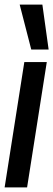

<svg xmlns="http://www.w3.org/2000/svg" viewBox="-31 -809 230 829"><path d="M86 0H-11L74 -541H171ZM104 -595 54 -789H152L179 -595Z"/></svg>

Font: Georama ExtraCondensed SemiBold
Style: Italic
Weight: 600
Width: 2
Italic angle: -9°
Designer: Jean-Baptiste Levee
Foundry: Production Type
Version: Version 1.000